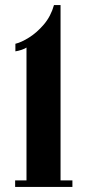

<svg xmlns="http://www.w3.org/2000/svg" viewBox="-20 -741 346 761"><path d="M40 0V-26H85V-552.5Q79 -548 65.5 -543.5Q52 -539 41 -537.5V-567.5Q64.5 -573 95.5 -592.5Q126.5 -612 154 -644.2Q181.5 -676.5 194 -721H220V-26H267V0Z"/></svg>

Font: Imbue 50pt ExtraBold
Style: Regular
Weight: 800
Designer: Tyler Finck
Foundry: Etcetera Type Company
Version: Version 1.102; ttfautohint (v1.8.3)